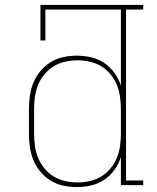

<svg xmlns="http://www.w3.org/2000/svg" viewBox="-20 -755 640 783"><path d="M293 8Q265 8 237.5 2Q210 -4 186.5 -18.5Q163 -33 145 -54.5Q127 -76 116.5 -101.5Q106 -127 102 -154.5Q98 -182 98 -210V-310Q98 -338 102 -365.5Q106 -393 116.5 -418.5Q127 -444 145 -465.5Q163 -487 186.5 -501.5Q210 -516 237.5 -522Q265 -528 293 -528Q322 -528 351 -521.5Q380 -515 404.5 -498.5Q429 -482 446.5 -458Q464 -434 473 -406V-716H165V-590H145V-735H564V-716H494V-19H564V0H473V-114Q464 -86 446.5 -62Q429 -38 404.5 -21.5Q380 -5 351 1.5Q322 8 293 8ZM296 -11Q321 -11 346 -16.5Q371 -22 392.5 -35Q414 -48 430.5 -68Q447 -88 456.5 -111Q466 -134 469.5 -159.5Q473 -185 473 -210V-310Q473 -335 469.5 -360.5Q466 -386 456.5 -409Q447 -432 430.5 -452Q414 -472 392.5 -485Q371 -498 346 -503.5Q321 -509 296 -509Q271 -509 246 -503.5Q221 -498 199.5 -485Q178 -472 161.5 -452Q145 -432 135.5 -409Q126 -386 122.5 -360.5Q119 -335 119 -310V-210Q119 -185 122.5 -159.5Q126 -134 135.5 -111Q145 -88 161.5 -68Q178 -48 199.5 -35Q221 -22 246 -16.5Q271 -11 296 -11Z"/></svg>

Font: Iosevka HT Thin Extended
Style: Regular
Weight: 100
Width: 7
Monospace: yes
Designer: Belleve Invis
Foundry: Belleve Invis
Version: Version 32.3.0; ttfautohint (v1.8.4)